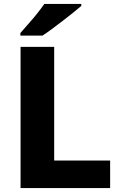

<svg xmlns="http://www.w3.org/2000/svg" viewBox="-20 -951 613 971"><path d="M84 0V-714H254V-139H537V0ZM391 -921Q375 -907 350 -887Q325 -867 296.5 -845Q268 -823 241.5 -803.5Q215 -784 195 -771H83V-784Q99 -803 122 -828.5Q145 -854 167 -881.5Q189 -909 204 -931H391Z"/></svg>

Font: Noto Sans Sinhala ExtraBold
Style: Regular
Weight: 800
Designer: Jelle Bosma - Monotype Design Team
Foundry: Monotype Imaging Inc.
Version: Version 2.006; ttfautohint (v1.8.4.7-5d5b)